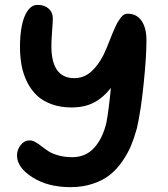

<svg xmlns="http://www.w3.org/2000/svg" viewBox="-20 -689 689 788"><path d="M269 79.1Q176.8 79.1 113.3 38.8Q49.8 -1.5 49.8 -50.8Q49.8 -74.7 64.9 -93.8Q80.1 -112.8 101.1 -112.8Q113.3 -112.8 125.7 -105.7Q138.2 -98.6 150.9 -88.4Q163.6 -78.1 179.2 -68.1Q194.8 -58.1 220.2 -51Q245.6 -43.9 276.9 -43.9Q332 -43.9 366.9 -82.8Q401.9 -121.6 417 -187Q426.3 -237.3 435.1 -328.1Q404.3 -288.6 365.7 -268.3Q327.1 -248 273.9 -248Q228.5 -248 192.1 -261.2Q155.8 -274.4 131.8 -296.9Q107.9 -319.3 91.8 -351.3Q75.7 -383.3 68.8 -419.4Q62 -455.6 62 -497.1Q62 -545.4 69.6 -583.5Q77.1 -621.6 93.8 -645.3Q110.4 -668.9 133.8 -668.9Q162.6 -668.9 179.7 -653.6Q196.8 -638.2 196.8 -612.8Q196.8 -599.6 193.8 -561Q190.9 -522.5 190.9 -500Q190.9 -368.2 285.2 -368.2Q329.6 -368.2 363 -403.3Q396.5 -438.5 418.9 -495.1Q422.4 -503.4 430.4 -523.9Q438.5 -544.4 442.1 -553.2Q445.8 -562 452.9 -577.6Q460 -593.3 464.8 -600.8Q469.7 -608.4 476.3 -617.2Q482.9 -626 489.7 -629.4Q496.6 -632.8 503.9 -632.8Q540.5 -632.8 560.8 -603.8Q581.1 -574.7 581.1 -522.9Q581.1 -458 569.8 -347.2Q558.6 -236.3 542 -163.1Q531.2 -124 518.1 -92Q504.9 -60.1 482.2 -27.1Q459.5 5.9 431.4 28.3Q403.3 50.8 361.6 64.9Q319.8 79.1 269 79.1Z"/></svg>

Font: Shantell Sans Irregular Bouncy
Style: Regular
Weight: 600
Designer: Stephen Nixon, Anya Danilova, Shantell Martin
Foundry: Arrow Type
Version: Version 1.006;[9816181b4]